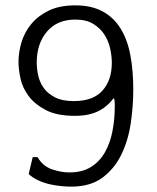

<svg xmlns="http://www.w3.org/2000/svg" viewBox="-20 -685 584 716"><path d="M403 -318Q386 -296 367.5 -283Q349 -270 330 -263.5Q311 -257 293 -255Q275 -253 260 -253Q192 -253 151 -274.5Q110 -296 87 -326.5Q64 -357 56.5 -392Q49 -427 49 -454Q49 -491 60.5 -528.5Q72 -566 97.5 -596.5Q123 -627 163 -646Q203 -665 261 -665Q321 -665 362.5 -642.5Q404 -620 429.5 -579Q455 -538 466 -480Q477 -422 477 -351Q477 -289 467.5 -225Q458 -161 432.5 -108.5Q407 -56 362 -22.5Q317 11 245 11Q229 11 208 9Q187 7 165 2Q143 -3 122.5 -12.5Q102 -22 87 -36L102 -99H120Q140 -65 174 -53.5Q208 -42 239 -42Q287 -42 319.5 -62.5Q352 -83 371.5 -117.5Q391 -152 399.5 -196.5Q408 -241 408 -288V-296Q408 -300 407.5 -305.5Q407 -311 406 -317ZM255 -308Q327 -308 362 -347Q397 -386 397 -451Q397 -475 391 -503Q385 -531 370 -555Q355 -579 328.5 -595.5Q302 -612 261 -612Q193 -612 155 -567Q117 -522 117 -452Q117 -429 122.5 -403.5Q128 -378 143 -357Q158 -336 185 -322Q212 -308 255 -308Z"/></svg>

Font: Quattrocento
Style: Regular
Weight: 400
Designer: Pablo Impallari
Foundry: Pablo Impallari, Igino Marini, Branda Gallo
Version: Version 2.000